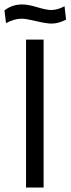

<svg xmlns="http://www.w3.org/2000/svg" viewBox="-34 -843 317 863"><path d="M162 0H83V-665H162ZM-7 -739 -14 -796Q20 -823 66 -823Q92 -823 133.5 -810.5Q175 -798 196 -798Q225 -798 256 -815L263 -755Q230 -737 197 -737Q175 -737 128.5 -748Q82 -759 64 -759Q30 -759 -7 -739Z"/></svg>

Font: BreeCF
Style: Light
Weight: 300
Designer: Veronika Burian, Jos Scaglione
Foundry: TypeTogether
Version: Version 0.0.2